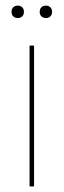

<svg xmlns="http://www.w3.org/2000/svg" viewBox="-20 -662 226 682"><path d="M143 -598Q133 -598 127 -604Q121 -610 121 -620Q121 -630 127 -636Q133 -642 143 -642Q153 -642 159 -636Q165 -630 165 -620Q165 -610 159 -604Q153 -598 143 -598ZM43 -598Q33 -598 27 -604Q21 -610 21 -620Q21 -630 27 -636Q33 -642 43 -642Q53 -642 59 -636Q65 -630 65 -620Q65 -610 59 -604Q53 -598 43 -598ZM101 -500V0H85V-500Z"/></svg>

Font: Kantumruy Pro Thin
Style: Regular
Weight: 250
Version: Version 1.002